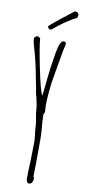

<svg xmlns="http://www.w3.org/2000/svg" viewBox="-102 -955 456 1005"><g transform="rotate(10 126.0 -452.5)"><path d="M115 -12Q115 -44 118 -108L120 -205Q120 -219 117 -246Q113 -270 113 -286Q113 -303 107 -333Q101 -365 101 -379Q101 -391 91 -436Q88 -445 87 -450.5Q86 -456 85 -458Q81 -486 72 -527Q55 -620 39 -674Q24 -722 24 -739Q24 -746 30 -750.5Q36 -755 44 -755L56 -747Q59 -702 83 -586.5Q107 -471 119 -454Q121 -459 129 -541Q136 -614 149 -686Q161 -752 178 -752Q183 -752 186 -751.5Q189 -751 191 -749Q193 -747 193 -741Q193 -732 189 -720L185 -700L159 -551Q154 -522 150 -479.5Q146 -437 146 -405Q146 -396 147 -389Q148 -381 148 -372L142 -357V-349L144 -310L146 -289Q149 -249 149 -229Q149 -71 147 -27L150 -24Q150 -22 151 -21V-17Q151 -5 145.5 3.5Q140 12 129 12Q123 12 119 4.5Q115 -3 115 -12ZM86 -815Q86 -818 114 -841L146 -867L173 -888Q207 -914 210 -917Q232 -917 232 -902L229 -886Q177 -862 104 -801Q97 -801 91.5 -805Q86 -809 86 -815Z"/></g></svg>

Font: Amatic SC
Style: Regular
Weight: 400
Designer: Multiple Designers
Foundry: Vernon Adams
Version: Version 2.505